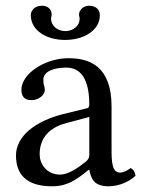

<svg xmlns="http://www.w3.org/2000/svg" viewBox="-20 -643 497 673"><path d="M330 -590C330 -609 316 -623 292 -623C274 -623 257 -609 257 -592C257 -589 257 -587 258 -585C259 -582 259 -579 259 -576C259 -554 238 -534 209 -534C179 -534 159 -555 159 -577C159 -579 159 -582 160 -585C161 -588 161 -590 161 -593C161 -609 149 -623 127 -623C104 -623 88 -608 88 -590C88 -536 143 -503 208 -503C272 -503 330 -535 330 -590ZM293 -233V-101C293 -88 287 -81 279 -75C253 -54 219 -31 191 -31C141 -31 119 -71 119 -102C119 -147 140 -193 214 -212ZM293 -48C299 -17 309.6 10 360 10C398.3 10 434.3 -7 455 -27C453.3 -39.3 449.3 -47.7 438 -54C430.5 -47.8 413.7 -38 401 -38C372 -38 371 -77 371 -123V-270C371 -412 293 -439 220 -439C138 -439 55 -385 55 -328C55 -304 67 -292 90 -292C119 -292 137 -313 137 -326C137 -333 136 -340 134 -344C133 -347 132 -353 132 -364C132 -395 174 -406 212 -406C246 -406 293 -389 293 -276C293 -269 290 -265 287 -264L201 -243C105 -219 36 -166 36 -98C36 -16 92 10 162 10C196.8 10 227 2 271 -32L291 -48Z"/></svg>

Font: Libertinus Math
Style: Regular
Weight: 400
Designer: Philipp H. Poll
Foundry: Khaled Hosny
Version: Version 6.2